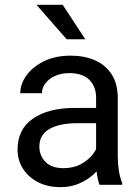

<svg xmlns="http://www.w3.org/2000/svg" viewBox="-20 -770 584 800"><path d="M380.4 -90.3V-362.3Q380.4 -409.2 352.3 -437.3Q324.2 -465.3 269 -465.3Q234.9 -465.3 209.2 -453.6Q183.6 -441.9 169.2 -422.9Q154.8 -403.8 154.8 -381.8H64.5Q64.5 -419.9 90.3 -455.8Q116.2 -491.7 163.3 -514.9Q210.4 -538.1 274.4 -538.1Q332 -538.1 376.2 -518.6Q420.4 -499 445.6 -459.7Q470.7 -420.4 470.7 -361.3V-115.2Q470.7 -88.9 475.3 -59.1Q480 -29.3 489.3 -7.8V0H395Q388.2 -15.6 384.3 -41.7Q380.4 -67.9 380.4 -90.3ZM396 -320.3 397 -256.8H305.7Q228 -256.8 186 -232.7Q144 -208.5 144 -159.2Q144 -121.6 169.4 -95.5Q194.8 -69.3 245.1 -69.3Q286.6 -69.3 318.4 -86.9Q350.1 -104.5 368.9 -129.9Q387.7 -155.3 389.2 -179.2L427.7 -135.7Q424.3 -115.2 409.2 -90.3Q394 -65.4 368.9 -42.7Q343.8 -20 309.3 -5.1Q274.9 9.8 231.9 9.8Q178.2 9.8 137.9 -11.2Q97.7 -32.2 75.4 -67.6Q53.2 -103 53.2 -147Q53.2 -231.9 117.7 -276.1Q182.1 -320.3 291 -320.3ZM241.2 -750 335.4 -606.4H257.8L131.8 -750Z"/></svg>

Font: Vazirmatn
Style: Regular
Weight: 400
Designer: Saber Rastikerdar
Foundry: Saber Rastikerdar
Version: Version 33.003;September 2, 2022;FontCreator 14.0.0.2862 64-